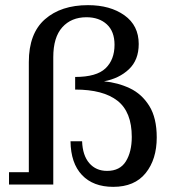

<svg xmlns="http://www.w3.org/2000/svg" viewBox="-20 -717 656 746"><path d="M15 0V-48H92V-476Q92 -587 154.5 -642Q217 -697 322 -697Q408 -697 463.5 -657.5Q519 -618 519 -546Q519 -484 481 -448Q443 -412 384 -401Q438 -396 484.5 -374Q531 -352 560 -305.5Q589 -259 589 -183Q589 -98 546 -44.5Q503 9 420 9Q342 9 298.5 -37Q255 -83 254 -168H299Q301 -113 327 -83Q353 -53 396 -53Q446 -53 469 -90Q492 -127 492 -185Q492 -282 436.5 -325.5Q381 -369 272 -369V-418Q355 -418 390 -451.5Q425 -485 425 -543Q425 -595 395 -622.5Q365 -650 316 -650Q257 -650 222 -611Q187 -572 187 -495V0Z"/></svg>

Font: Montagu Slab 144pt
Style: Regular
Weight: 400
Designer: Florian Karsten
Foundry: Florian Karsten
Version: Version 1.000; ttfautohint (v1.8.3)